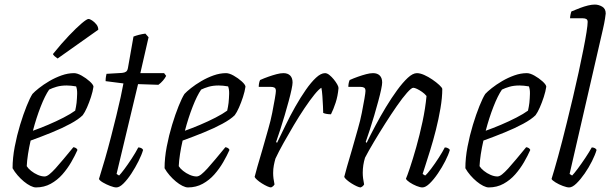

<svg xmlns="http://www.w3.org/2000/svg" viewBox="-20 -820 2670 840"><path d="M137 0Q127 0 113 -7Q99 -14 84.5 -26Q70 -38 57 -53Q44 -68 35 -84Q35 -129 44.5 -178.5Q54 -228 68 -274Q82 -320 96.5 -356Q111 -392 122 -409Q131 -419 150.5 -434.5Q170 -450 195.5 -465Q221 -480 249 -490Q277 -500 304 -500Q318 -500 337.5 -489Q357 -478 372.5 -464Q388 -450 389 -441Q386 -420 378 -395.5Q370 -371 360.5 -349.5Q351 -328 342 -316Q324 -298 288 -278.5Q252 -259 206.5 -240.5Q161 -222 114 -205Q107 -175 102.5 -145.5Q98 -116 97 -93Q103 -83 116 -72.5Q129 -62 145 -55Q161 -48 175 -48Q184 -48 195.5 -57Q207 -66 222.5 -83Q238 -100 257.5 -123.5Q277 -147 301 -176Q308 -175 312.5 -172Q317 -169 319 -164Q308 -139 291.5 -110.5Q275 -82 253 -57Q231 -32 202 -16Q173 0 137 0ZM124 -248Q155 -259 190.5 -274Q226 -289 258 -305.5Q290 -322 309 -336Q311 -343 312.5 -353.5Q314 -364 315 -370Q317 -390 317.5 -409.5Q318 -429 313 -442Q302 -444 291 -445Q280 -446 272 -446Q247 -446 228 -440.5Q209 -435 195 -428Q177 -402 158 -353.5Q139 -305 124 -248ZM232 -564Q226 -568 219 -574Q212 -580 212 -584Q249 -630 282 -664.5Q315 -699 337.5 -718Q360 -737 367 -737Q373 -737 383 -730.5Q393 -724 401.5 -713.5Q410 -703 410 -690Z M489 0Q479 0 462 -6.5Q445 -13 430.5 -21.5Q416 -30 413 -37Q426 -78 439.5 -125Q453 -172 465.5 -220.5Q478 -269 489 -314Q500 -359 508 -395.5Q516 -432 520 -455L442 -465Q442 -476 443.5 -484.5Q445 -493 446 -497L514 -501Q525 -502 531.5 -506.5Q538 -511 540 -524L564 -660Q574 -664 587.5 -667.5Q601 -671 616 -673L630 -657L594 -500H698L707 -488Q702 -478 693 -467.5Q684 -457 673 -449L584 -452L490 -59L501 -52Q509 -60 524 -80Q539 -100 556 -126Q573 -152 585 -175Q592 -175 598 -172Q604 -169 606 -164Q600 -143 586 -115Q572 -87 555 -61Q538 -35 520.5 -17.5Q503 0 489 0Z M802 0Q792 0 778 -7Q764 -14 749.5 -26Q735 -38 722 -53Q709 -68 700 -84Q700 -129 709.5 -178.5Q719 -228 733 -274Q747 -320 761.5 -356Q776 -392 787 -409Q796 -419 815.5 -434.5Q835 -450 860.5 -465Q886 -480 914 -490Q942 -500 969 -500Q983 -500 1002.5 -489Q1022 -478 1037.5 -464Q1053 -450 1054 -441Q1051 -420 1043 -395.5Q1035 -371 1025.5 -349.5Q1016 -328 1007 -316Q989 -298 953 -278.5Q917 -259 871.5 -240.5Q826 -222 779 -205Q772 -175 767.5 -145.5Q763 -116 762 -93Q768 -83 781 -72.5Q794 -62 810 -55Q826 -48 840 -48Q849 -48 860.5 -57Q872 -66 887.5 -83Q903 -100 922.5 -123.5Q942 -147 966 -176Q973 -175 977.5 -172Q982 -169 984 -164Q973 -139 956.5 -110.5Q940 -82 918 -57Q896 -32 867 -16Q838 0 802 0ZM789 -248Q820 -259 855.5 -274Q891 -289 923 -305.5Q955 -322 974 -336Q976 -343 977.5 -353.5Q979 -364 980 -370Q982 -390 982.5 -409.5Q983 -429 978 -442Q967 -444 956 -445Q945 -446 937 -446Q912 -446 893 -440.5Q874 -435 860 -428Q842 -402 823 -353.5Q804 -305 789 -248Z M1166 0Q1160 0 1149 -5Q1138 -10 1126 -17.5Q1114 -25 1105 -33Q1096 -41 1094 -46Q1097 -59 1106 -90.5Q1115 -122 1128 -165.5Q1141 -209 1154 -257Q1164 -291 1171 -326.5Q1178 -362 1182.5 -388.5Q1187 -415 1187 -422Q1187 -433 1181 -436.5Q1175 -440 1164 -440H1112Q1112 -448 1113.5 -456Q1115 -464 1118 -470Q1136 -478 1154.5 -484.5Q1173 -491 1190 -495.5Q1207 -500 1220 -500Q1239 -500 1249.5 -489.5Q1260 -479 1260 -459Q1260 -450 1255.5 -428.5Q1251 -407 1243 -377.5Q1235 -348 1225.5 -315.5Q1216 -283 1206 -252.5Q1196 -222 1188 -199L1192 -195Q1209 -230 1229 -271.5Q1249 -313 1272 -353.5Q1295 -394 1318 -427Q1341 -460 1362.5 -480Q1384 -500 1402 -500Q1411 -500 1421 -492Q1431 -484 1440 -473Q1449 -462 1455 -451.5Q1461 -441 1461 -435Q1458 -400 1448.5 -371Q1439 -342 1428 -320Q1419 -320 1409.5 -321.5Q1400 -323 1394 -326Q1394 -335 1393 -355.5Q1392 -376 1390.5 -399Q1389 -422 1386 -436Q1375 -430 1355.5 -406Q1336 -382 1312.5 -347Q1289 -312 1265.5 -272.5Q1242 -233 1220.5 -194.5Q1199 -156 1185 -126Q1181 -112 1178 -96.5Q1175 -81 1175 -63Q1175 -52 1176.5 -39.5Q1178 -27 1181 -13Q1179 -10 1176.5 -7Q1174 -4 1166 0Z M1558 0Q1552 0 1541 -5Q1530 -10 1518 -17.5Q1506 -25 1497 -33Q1488 -41 1486 -46Q1489 -59 1498 -90.5Q1507 -122 1520 -165.5Q1533 -209 1546 -257Q1556 -291 1563 -326.5Q1570 -362 1574.5 -388.5Q1579 -415 1579 -422Q1579 -433 1573 -436.5Q1567 -440 1556 -440H1504Q1504 -448 1505.5 -456Q1507 -464 1510 -470Q1528 -478 1546.5 -484.5Q1565 -491 1582 -495.5Q1599 -500 1612 -500Q1631 -500 1641.5 -489.5Q1652 -479 1652 -459Q1652 -450 1647.5 -428.5Q1643 -407 1635 -377.5Q1627 -348 1617.5 -315.5Q1608 -283 1598 -252.5Q1588 -222 1580 -199L1584 -195Q1601 -230 1622.5 -270.5Q1644 -311 1668.5 -351.5Q1693 -392 1717.5 -425.5Q1742 -459 1764 -479.5Q1786 -500 1804 -500Q1818 -500 1836 -492Q1854 -484 1871.5 -472Q1889 -460 1901.5 -448.5Q1914 -437 1915 -431Q1915 -393 1907 -346Q1899 -299 1887 -251.5Q1875 -204 1862 -162.5Q1849 -121 1840 -93Q1831 -65 1829 -59L1840 -52Q1849 -59 1866 -81.5Q1883 -104 1900 -130.5Q1917 -157 1926 -175Q1935 -175 1941 -171Q1947 -167 1948 -164Q1942 -143 1928 -115.5Q1914 -88 1896 -61.5Q1878 -35 1860 -17.5Q1842 0 1828 0Q1818 0 1802 -6.5Q1786 -13 1772.5 -22Q1759 -31 1756 -38Q1761 -49 1773.5 -86Q1786 -123 1801 -176Q1816 -229 1828.5 -287.5Q1841 -346 1846 -400Q1838 -410 1826.5 -418Q1815 -426 1804.5 -431Q1794 -436 1788 -436Q1780 -436 1760.5 -414Q1741 -392 1716 -356Q1691 -320 1665 -279Q1639 -238 1615.5 -198.5Q1592 -159 1577 -130Q1572 -114 1569.5 -97.5Q1567 -81 1567 -64Q1567 -52 1568.5 -40Q1570 -28 1573 -13Q1571 -10 1568.5 -7Q1566 -4 1558 0Z M2118 0Q2108 0 2094 -7Q2080 -14 2065.5 -26Q2051 -38 2038 -53Q2025 -68 2016 -84Q2016 -129 2025.5 -178.5Q2035 -228 2049 -274Q2063 -320 2077.5 -356Q2092 -392 2103 -409Q2112 -419 2131.5 -434.5Q2151 -450 2176.5 -465Q2202 -480 2230 -490Q2258 -500 2285 -500Q2299 -500 2318.5 -489Q2338 -478 2353.5 -464Q2369 -450 2370 -441Q2367 -420 2359 -395.5Q2351 -371 2341.5 -349.5Q2332 -328 2323 -316Q2305 -298 2269 -278.5Q2233 -259 2187.5 -240.5Q2142 -222 2095 -205Q2088 -175 2083.5 -145.5Q2079 -116 2078 -93Q2084 -83 2097 -72.5Q2110 -62 2126 -55Q2142 -48 2156 -48Q2165 -48 2176.5 -57Q2188 -66 2203.5 -83Q2219 -100 2238.5 -123.5Q2258 -147 2282 -176Q2289 -175 2293.5 -172Q2298 -169 2300 -164Q2289 -139 2272.5 -110.5Q2256 -82 2234 -57Q2212 -32 2183 -16Q2154 0 2118 0ZM2105 -248Q2136 -259 2171.5 -274Q2207 -289 2239 -305.5Q2271 -322 2290 -336Q2292 -343 2293.5 -353.5Q2295 -364 2296 -370Q2298 -390 2298.5 -409.5Q2299 -429 2294 -442Q2283 -444 2272 -445Q2261 -446 2253 -446Q2228 -446 2209 -440.5Q2190 -435 2176 -428Q2158 -402 2139 -353.5Q2120 -305 2105 -248Z M2470 0Q2460 0 2442.5 -6.5Q2425 -13 2410.5 -22Q2396 -31 2393 -37Q2398 -54 2405.5 -78.5Q2413 -103 2421.5 -135Q2430 -167 2440 -204.5Q2450 -242 2460 -284Q2473 -337 2486.5 -393.5Q2500 -450 2511.5 -503.5Q2523 -557 2532 -602Q2541 -647 2546 -679Q2551 -711 2551 -724Q2551 -733 2545.5 -736.5Q2540 -740 2530 -740H2474Q2474 -746 2476 -756Q2478 -766 2480 -770Q2499 -778 2517.5 -785Q2536 -792 2552.5 -796Q2569 -800 2582 -800Q2599 -800 2614.5 -791Q2630 -782 2630 -761Q2630 -758 2627 -738.5Q2624 -719 2618 -693L2472 -59L2483 -52Q2492 -61 2508 -82.5Q2524 -104 2541 -129.5Q2558 -155 2569 -175Q2576 -175 2582 -172Q2588 -169 2590 -164Q2584 -143 2570 -115Q2556 -87 2538 -61Q2520 -35 2502 -17.5Q2484 0 2470 0Z"/></svg>

Font: Texturina 12pt Thin
Style: Italic
Weight: 250
Italic angle: -11°
Designer: Guillermo Torres Carreño
Foundry: Omnibus-Type
Version: Version 1.002